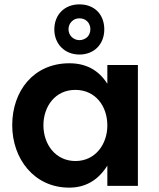

<svg xmlns="http://www.w3.org/2000/svg" viewBox="-20 -852 727 880"><path d="M326 -114C234 -114 179 -191 179 -278C179 -364 233 -440 325 -440C418 -440 472 -365 472 -277C472 -191 417 -114 326 -114ZM380 -682C370 -673 357 -668 344 -668C331 -668 319 -673 309 -682C289 -701 289 -735 309 -754C319 -764 331 -768 344 -768C357 -768 370 -764 380 -754C399 -735 399 -701 380 -682ZM472 -468C432 -531 374 -562 298 -562C134 -562 36 -435 36 -278C36 -125 136 8 297 8C372 8 430 -26 472 -93V0H612V-554H472ZM344 -602C412 -602 458 -650 458 -717C458 -786 413 -832 344 -832C276 -832 229 -785 229 -717C229 -650 277 -602 344 -602Z"/></svg>

Font: Matrixport Bold
Style: Regular
Weight: 600
Designer: Ninad Kale (Devanagari), Jonny Pinhorn (Latin)
Foundry: Indian Type Foundry
Version: Version 2.000;PS 1.0;hotconv 1.0.79;makeotf.lib2.5.61930; tt